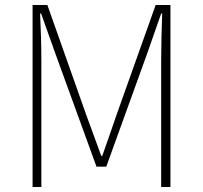

<svg xmlns="http://www.w3.org/2000/svg" viewBox="-20 -746 810 766"><path d="M110 0H145V-502C145 -559 143 -633 140 -692H144L201 -532L365 -81H404L567 -532L623 -692H627C625 -633 623 -559 623 -502V0H660V-726H601L445 -288C426 -234 408 -179 388 -124H384C364 -179 344 -234 324 -288L169 -726H110Z"/></svg>

Font: Source Han Sans JP ExtraLight
Style: Regular
Weight: 250
Designer: Ryoko NISHIZUKA 西塚涼子 (kana, bopomofo & ideographs); Paul D. Hunt (Latin, Greek & Cyrillic); Sandoll Communications 산돌커뮤니
Foundry: Adobe
Version: Version 2.001;hotconv 1.0.107;makeotfexe 2.5.65593